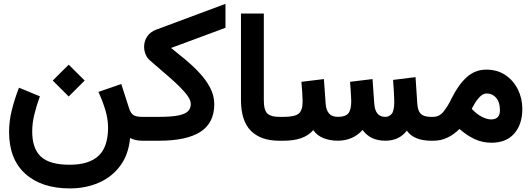

<svg xmlns="http://www.w3.org/2000/svg" viewBox="-20 -749 2829 1022"><path d="M260.7 -320.3 345.7 -404.8 430.7 -320.3 345.7 -235.4ZM555.2 -68.4Q555.2 -116.7 540 -165.8Q524.9 -214.8 503.9 -259.8L625.5 -301.8L667 -172.9Q674.8 -147.5 689.2 -137.2Q703.6 -127 736.3 -127H755.9V0H738.3Q716.8 0 700.9 -3.9Q685.1 -7.8 672.4 -14.6Q664.6 72.8 620.6 132.6Q576.7 192.4 506.8 223.1Q437 253.9 352.1 253.9Q201.2 253.9 114.7 176Q28.3 98.1 28.3 -46.9Q28.3 -105.5 43.5 -165.3Q58.6 -225.1 81.1 -282.2L192.4 -236.3Q175.3 -190.4 163.3 -141.8Q151.4 -93.3 151.4 -49.3Q151.4 42 198 85Q244.6 127.9 350.6 127.9Q452.6 127.9 503.7 81.1Q554.7 34.2 555.2 -68.4Z M1120.6 -193.4Q1120.1 -94.2 1046.6 -47.1Q973.1 0 827.1 0H736.3V-127H826.7Q895 -127 931.6 -135Q968.3 -143.1 981.9 -158.2Q995.6 -173.3 995.6 -194.8Q995.6 -221.2 963.9 -257.6Q932.1 -293.9 882.3 -337.2Q832.5 -380.4 778.8 -426.8Q762.7 -440.4 754.9 -460Q747.1 -479.5 747.1 -499.5Q747.1 -530.3 763.4 -554.7Q779.8 -579.1 810.5 -590.8L1180.2 -728.5V-601.1L890.6 -493.7Q926.3 -465.3 966.1 -432.4Q1005.9 -399.4 1041 -361.8Q1076.2 -324.2 1098.4 -282.2Q1120.6 -240.2 1120.6 -193.4Z M1477.1 0H1464.8Q1368.7 0 1315.7 -52.5Q1262.7 -105 1262.7 -217.3V-676.8H1384.3V-216.8Q1384.3 -161.6 1403.6 -144.3Q1422.9 -127 1464.8 -127H1477.1Z M2030.3 -127Q2052.7 -127 2065.7 -143.8Q2078.6 -160.6 2078.6 -208.5Q2078.6 -224.6 2076.7 -259Q2074.7 -293.5 2072.3 -323.7L2191.9 -338.4L2201.2 -197.3Q2203.6 -158.7 2220.2 -142.8Q2236.8 -127 2272 -127H2286.6V0H2272.9Q2231.4 0 2198.2 -12.9Q2165 -25.9 2145.5 -53.7Q2105 0 2030.8 0Q1951.2 0 1910.2 -57.1Q1857.4 0 1777.8 0Q1734.4 -0.5 1701.2 -13.9Q1668 -27.3 1647.5 -56.2Q1621.6 -26.9 1582.3 -13.4Q1543 0 1491.2 0H1457.5V-127H1492.2Q1547.4 -127 1569.1 -143.6Q1590.8 -160.2 1590.8 -209.5Q1590.8 -220.7 1588.9 -253.4Q1586.9 -286.1 1584.5 -313.5L1704.1 -328.1L1713.4 -197.3Q1715.8 -163.1 1731.4 -145Q1747.1 -127 1778.8 -127Q1818.8 -127 1834.2 -145.8Q1849.6 -164.6 1849.6 -209.5Q1849.6 -216.3 1848.6 -234.1Q1847.7 -252 1846.2 -273.7Q1844.7 -295.4 1843.3 -313.5L1962.9 -328.1L1972.2 -197.3Q1977.1 -127 2030.3 -127Z M2425.8 -62.5Q2396 -32.7 2361.6 -16.4Q2327.1 0 2288.1 0H2267.6V-127H2285.6Q2318.8 -127 2341.6 -155.8Q2364.3 -184.6 2383.8 -225.1Q2419.9 -298.3 2464.6 -338.4Q2509.3 -378.4 2568.4 -378.4Q2627 -378.4 2670.2 -349.4Q2713.4 -320.3 2736.8 -272.7Q2760.3 -225.1 2760.3 -169.4Q2760.3 -87.4 2717.5 -38.3Q2674.8 10.7 2596.2 10.7Q2548.3 10.7 2507.1 -8.3Q2465.8 -27.3 2425.8 -62.5ZM2491.2 -169.4Q2517.6 -141.1 2545.2 -127.2Q2572.8 -113.3 2593.8 -113.3Q2641.1 -113.3 2641.1 -162.1Q2641.1 -205.1 2621.1 -228.3Q2601.1 -251.5 2570.3 -251.5Q2549.3 -251.5 2529.1 -228.5Q2508.8 -205.6 2491.2 -169.4Z"/></svg>

Font: Vazir FD-UI
Style: Bold-FD-UI
Weight: 700
Designer: Saber Rastikerdar
Foundry: Saber Rastikerdar
Version: Version 30.0.0